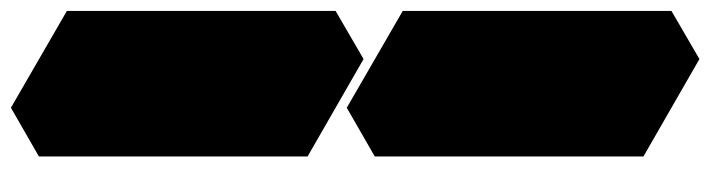

<svg xmlns="http://www.w3.org/2000/svg" viewBox="-526 -586 1270 343"><g transform="rotate(90 108.5 -415.0)"><path d="M130 -280 217 -330V150L130 200ZM217 -930V-450L130 -400V-880ZM217 -330 130 -280 -43 -380 43 -430ZM130 -280V200L-43 100V-380ZM217 -930 130 -880 -43 -980 43 -1030ZM130 -880V-400L-43 -500V-980Z"/></g></svg>

Font: Nabla Normal
Style: Regular
Weight: 400
Designer: Arthur Reinders Folmer
Version: Version 1.000